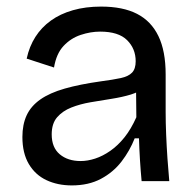

<svg xmlns="http://www.w3.org/2000/svg" viewBox="-20 -550 596 583"><path d="M198 13Q155 13 121 -3Q87 -19 67.5 -52Q48 -85 48 -134Q48 -172 61 -200Q74 -228 102.5 -248Q131 -268 176.5 -281Q222 -294 286 -303Q324 -308 347 -313Q370 -318 381 -329.5Q392 -341 392 -364Q392 -402 366 -428Q340 -454 284 -454Q255 -454 225 -444Q195 -434 173 -410.5Q151 -387 144 -345L61 -372Q69 -409 87.5 -438Q106 -467 134.5 -487.5Q163 -508 201.5 -519Q240 -530 287 -530Q353 -530 396 -508Q439 -486 461 -440.5Q483 -395 483 -324V-210Q483 -178 484.5 -141.5Q486 -105 488.5 -68.5Q491 -32 494 0H410Q407 -32 405 -64.5Q403 -97 402 -130H389Q374 -92 349 -59.5Q324 -27 286.5 -7Q249 13 198 13ZM225 -61Q246 -61 269 -68.5Q292 -76 315 -92Q338 -108 358 -133Q378 -158 394 -194L393 -292L420 -287Q404 -271 377.5 -263Q351 -255 319 -250Q287 -245 255 -239.5Q223 -234 196.5 -223.5Q170 -213 153.5 -194Q137 -175 137 -142Q137 -102 161.5 -81.5Q186 -61 225 -61Z"/></svg>

Font: Bricolage Grotesque 16pt
Style: Regular
Weight: 400
Version: Version 1.001;gftools[0.9.33.dev8+g029e19f]